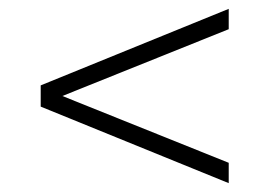

<svg xmlns="http://www.w3.org/2000/svg" viewBox="-20 -567 609 434"><path d="M497 -153 72 -326V-374L497 -547V-501L121 -350L497 -199Z"/></svg>

Font: Montserrat Z Light
Style: Regular
Weight: 300
Designer: Julieta Ulanovsky
Foundry: Julieta Ulanovsky
Version: Version 8.000